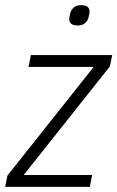

<svg xmlns="http://www.w3.org/2000/svg" viewBox="-27 -726 456 746"><path d="M-7 0 2 -44 337 -466H84L93 -512H409L400 -468L65 -46H331L322 0ZM275 -627Q242 -627 242 -652Q242 -660 247 -678Q250 -689 260.5 -697.5Q271 -706 288 -706Q321 -706 321 -681Q321 -673 316 -655Q313 -644 302.5 -635.5Q292 -627 275 -627Z"/></svg>

Font: IBM Plex Sans Condensed Light
Style: Italic
Weight: 300
Width: 3
Italic angle: -11°
Designer: Mike Abbink, Paul van der Laan, Pieter van Rosmalen
Foundry: Bold Monday
Version: Version 1.3